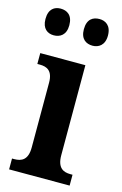

<svg xmlns="http://www.w3.org/2000/svg" viewBox="-119 -803 545 855"><g transform="rotate(15 153.0 -375.5)"><path d="M230 -628C257 -628 285 -644 285 -689C285 -736 257 -751 230 -751C200 -751 174 -736 174 -689C174 -644 200 -628 230 -628ZM51 -628C80 -628 107 -644 107 -689C107 -736 80 -751 51 -751C23 -751 -3 -736 -3 -689C-3 -644 23 -628 51 -628ZM14 0H293V-50H283C251 -50 222 -62 222 -121V-536H14V-486H26C58 -486 86 -474 86 -419V-120C86 -62 57 -50 24 -50H14Z"/></g></svg>

Font: Noto Serif Tamil Condensed
Style: Bold
Weight: 700
Width: 3
Designer: Indian Type Foundry, Tom Grace, and the Monotype Design Team
Foundry: Monotype Imaging Inc.
Version: Version 2.004